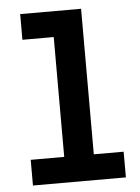

<svg xmlns="http://www.w3.org/2000/svg" viewBox="-51 -741 572 782"><g transform="rotate(-5 234.5 -350.0)"><path d="M52 0V-105H189V-595H61V-700H310V-105H432V0Z"/></g></svg>

Font: MuseoModerno SemiBold Medium
Style: Regular
Weight: 500
Version: Version 1.001